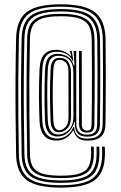

<svg xmlns="http://www.w3.org/2000/svg" viewBox="-20 -741 560 885"><path d="M260.2 123.8Q148.8 123.8 102.1 88.2Q55.5 52.8 54.2 -29.2Q52.8 -120 51.9 -202.4Q51 -284.8 51.5 -371.5Q52 -458.2 54.2 -562.8Q55.5 -647.8 102.1 -684.5Q148.8 -721.2 260.2 -721.2Q370.5 -721.2 417.5 -684.4Q464.5 -647.5 466.5 -562.5Q467.5 -477.8 467.6 -411Q467.8 -344.2 467.2 -285.2Q466.8 -226.2 466 -165Q465 -129 444.9 -110.9Q424.8 -92.8 381.5 -92.8Q353.5 -92.8 339 -105.5Q324.5 -118.2 319.5 -138.2H316.2Q305 -118.5 286 -105.9Q267 -93.2 240 -93.2Q167 -93.2 162.2 -182.2Q159.8 -239.5 159.6 -301.2Q159.5 -363 162.2 -421.2Q164.5 -469.8 184.4 -490.6Q204.2 -511.5 237 -511.5Q275.2 -511.5 304.8 -483.8H308.5L302 -503.2L301.8 -506.2H310.8L318.2 -460.5H314.5Q294.5 -502.2 242 -502.2Q209.2 -502.2 193.1 -483.2Q177 -464.2 175 -420.5Q172 -357.2 172.4 -296.9Q172.8 -236.5 175 -183Q179.2 -102.5 244.5 -102.5Q269 -102.5 289 -117.1Q309 -131.8 318 -155.5H321.8Q323.5 -130 337.5 -116Q351.5 -102 381.5 -102Q418.5 -102 435.4 -117.9Q452.2 -133.8 453.2 -165.2Q454 -226.5 454.5 -285.2Q455 -344 454.9 -410.8Q454.8 -477.5 453.8 -562Q452 -641 408.9 -675.6Q365.8 -710.2 260.2 -710.2Q154 -710.2 111.1 -675.9Q68.2 -641.5 67 -562.5Q64.8 -458 64.2 -371.4Q63.8 -284.8 64.6 -202.6Q65.5 -120.5 67 -29.5Q68.2 46.5 111.1 79.6Q154 112.8 260.2 112.8Q365.8 112.8 407.4 80.9Q449 49 450.8 -25.5Q451 -33.8 451 -41Q451 -48.2 450.2 -64.8H463Q463.8 -48.5 463.8 -41.2Q463.8 -34 463.5 -25.2Q461.8 55.8 415.8 89.8Q369.8 123.8 260.2 123.8ZM260.2 101.8Q159 101.8 119.9 71Q80.8 40.2 79.8 -29.5Q78.2 -120.5 77.4 -202.6Q76.5 -284.8 77 -371.4Q77.5 -458 79.8 -562.5Q80.8 -635 119.9 -667.1Q159 -699.2 260.2 -699.2Q360.8 -699.2 400 -666.9Q439.2 -634.5 441 -561.5Q442 -477.2 442.1 -410.9Q442.2 -344.5 441.8 -285.6Q441.2 -226.8 440.5 -165.8Q439.8 -138.5 426.1 -124.9Q412.5 -111.2 381.5 -111.2Q350.2 -111.2 337.8 -127Q325.2 -142.8 325.2 -167.2V-178H322Q314.8 -150.2 294.4 -131Q274 -111.8 245 -111.8Q191.2 -111.8 187.5 -184Q185.5 -237.2 185.1 -297.1Q184.8 -357 187.8 -419.8Q189.5 -459 204.1 -476Q218.8 -493 244 -493Q270.5 -493 291.9 -479.6Q313.2 -466.2 320.2 -439.2H323.5L319.2 -506.2H331.2L331.8 -170Q331.8 -120.5 381.5 -120.5Q406.2 -120.5 416.6 -131.9Q427 -143.2 427.8 -166.2Q428.5 -227 429 -285.6Q429.5 -344.2 429.4 -410.6Q429.2 -477 428.2 -561.2Q426.8 -628.2 391.1 -658.2Q355.5 -688.2 260.2 -688.2Q196.2 -688.2 159.9 -675.2Q123.5 -662.2 108.4 -634.4Q93.2 -606.5 92.5 -562.2Q90.2 -457.8 89.8 -371.2Q89.2 -284.8 90.1 -202.8Q91 -120.8 92.5 -30Q93.2 12.5 108.4 39.1Q123.5 65.8 159.9 78.2Q196.2 90.8 260.2 90.8Q323.8 90.8 359.2 78.8Q394.8 66.8 409.5 41Q424.2 15.2 425.2 -26Q425.5 -34 425.5 -41.1Q425.5 -48.2 424.8 -64.8H437.5Q438.2 -48.2 438.2 -41Q438.2 -33.8 438 -25.8Q437 19.8 420.5 47.9Q404 76 365.6 88.9Q327.2 101.8 260.2 101.8ZM260.2 79.8Q199.5 79.8 166 68.1Q132.5 56.5 119.1 32.1Q105.8 7.8 105.2 -30.2Q103.8 -121 102.9 -202.9Q102 -284.8 102.5 -371.2Q103 -457.8 105.2 -561.8Q105.8 -602.2 119.2 -627.6Q132.8 -653 166.1 -665.1Q199.5 -677.2 260.2 -677.2Q320.2 -677.2 353.8 -665Q387.2 -652.8 401 -627.1Q414.8 -601.5 415.5 -561Q416.5 -476.8 416.6 -410.5Q416.8 -344.2 416.2 -285.9Q415.8 -227.5 415 -166.8Q414.5 -148 407.2 -138.9Q400 -129.8 381.5 -129.8Q344.5 -129.8 344.5 -168.5L344 -506.2H356.8L357.2 -168.5Q357.2 -139 381.5 -139Q394 -139 398 -146Q402 -153 402.2 -167Q403 -227.8 403.5 -286Q404 -344.2 403.9 -410.4Q403.8 -476.5 402.8 -560.5Q402 -597 390.2 -620.4Q378.5 -643.8 347.9 -655Q317.2 -666.2 260.2 -666.2Q202.8 -666.2 172.2 -655.1Q141.8 -644 130.1 -620.9Q118.5 -597.8 118 -561.8Q115.8 -457.5 115.2 -371.2Q114.8 -285 115.6 -203.1Q116.5 -121.2 118 -30.2Q118.5 3.5 130 25.5Q141.5 47.5 172 58.1Q202.5 68.8 260.2 68.8Q317.5 68.8 347.2 58.6Q377 48.5 387.9 27.4Q398.8 6.2 399.8 -26Q400 -34.2 400 -41.4Q400 -48.5 399.2 -64.8H412Q412.8 -48.5 412.8 -41.4Q412.8 -34.2 412.5 -26Q411.5 11 398.6 34.4Q385.8 57.8 353.1 68.8Q320.5 79.8 260.2 79.8ZM249.5 -121Q275 -121 296.9 -142.2Q318.8 -163.5 318.5 -208.5L318 -409.2Q318 -447 299.2 -465.4Q280.5 -483.8 249 -483.8Q225 -483.8 213.5 -468.8Q202 -453.8 200.2 -419Q197.2 -356.2 197.8 -296.9Q198.2 -237.5 200.2 -185Q203.5 -121 249.5 -121ZM252.2 -131.2Q215.5 -131.2 213 -185.8Q211 -238 210.5 -297Q210 -356 213 -418.2Q214.8 -452.2 226.2 -463.4Q237.8 -474.5 252.2 -474.5Q284 -474.5 295.6 -453.9Q307.2 -433.2 307.2 -408.2L307.5 -205.5Q307.8 -167.8 290.4 -149.5Q273 -131.2 252.2 -131.2ZM254.5 -140.5Q267 -140.5 281.2 -154.4Q295.5 -168.2 295.8 -201L295.5 -409.8Q295.5 -441.2 282.9 -453.2Q270.2 -465.2 253.8 -465.2Q240.2 -465.2 233.8 -454.2Q227.2 -443.2 225.8 -417.5Q222.5 -356 223.1 -297.4Q223.8 -238.8 225.8 -186.8Q227.8 -140.5 254.5 -140.5Z"/></svg>

Font: Big Shoulders Inline Display Medium
Style: Regular
Weight: 500
Designer: Patric King
Foundry: XO Type Co
Version: Version 1.000